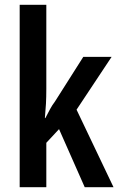

<svg xmlns="http://www.w3.org/2000/svg" viewBox="-20 -780 493 800"><path d="M173 -410Q173 -376 171.5 -348Q170 -320 167 -288H169Q181 -311 189 -326Q197 -341 209 -357L327 -543H445L299 -323L453 0H333L226 -242L173 -185V0H62V-760H173Z"/></svg>

Font: Noto Sans Telugu ExtraCondensed SemiBold
Style: Regular
Weight: 600
Width: 2
Designer: Jelle Bosma - Monotype Design Team
Foundry: Monotype Imaging Inc.
Version: Version 2.005; ttfautohint (v1.8.4.7-5d5b)